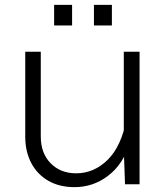

<svg xmlns="http://www.w3.org/2000/svg" viewBox="-20 -759 690 791"><path d="M148 -546V-197Q148 -128 188.5 -86.5Q229 -45 294 -45Q367 -45 423.5 -100.5Q480 -156 501 -268L514 -168Q487 -82 425.5 -35Q364 12 287 12Q225 12 179.5 -14Q134 -40 109 -87Q84 -134 84 -196V-546ZM555 -546V0H495L490 -141V-546ZM367 -654V-739H441V-654ZM203 -654V-739H277V-654Z"/></svg>

Font: Azeret Mono ExtraLight
Style: Regular
Weight: 250
Designer: Martin Vácha
Foundry: Displaay
Version: Version 1.002